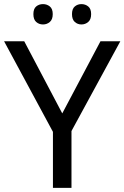

<svg xmlns="http://www.w3.org/2000/svg" viewBox="-20 -915 606 935"><path d="M283.2 -362.8 469.2 -713.9H565.9L328.1 -276.9V0H237.8V-272.9L0 -713.9H98.1ZM142.6 -846.2Q142.6 -872.1 156.2 -883.5Q169.9 -895 189.5 -895Q208.5 -895 222.7 -883.5Q236.8 -872.1 236.8 -846.2Q236.8 -820.3 222.7 -808.1Q208.5 -795.9 189.5 -795.9Q169.9 -795.9 156.2 -808.1Q142.6 -820.3 142.6 -846.2ZM330.6 -846.2Q330.6 -872.1 344.2 -883.5Q357.9 -895 376.5 -895Q395.5 -895 409.7 -883.5Q423.8 -872.1 423.8 -846.2Q423.8 -820.3 409.7 -808.1Q395.5 -795.9 376.5 -795.9Q357.9 -795.9 344.2 -808.1Q330.6 -820.3 330.6 -846.2Z"/></svg>

Font: NotoPenekeko
Style: Regular
Weight: 400
Designer: Monotype Design team
Foundry: Monotype Imaging Inc.
Version: Version 1.04